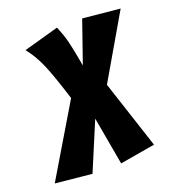

<svg xmlns="http://www.w3.org/2000/svg" viewBox="-236 -658 909 995"><g transform="rotate(-20 218.5 -160.5)"><path d="M332 -181 455 194 262 227 215 -37 104 227 -97 207 134 -180Q93 -312 65 -378Q37 -444 -3 -494L190 -548Q211 -498 221.5 -456.5Q232 -415 249 -318L329 -548L534 -528Z"/></g></svg>

Font: FiraGO Heavy
Style: Italic
Weight: 900
Italic angle: -8°
Designer: bBox Type GmbH
Foundry: bBox Type GmbH
Version: Version 1.001